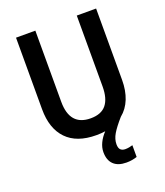

<svg xmlns="http://www.w3.org/2000/svg" viewBox="-167 -826 1003 1167"><g transform="rotate(-20 335.0 -242.5)"><path d="M428 104Q428 129 439 139.5Q450 150 469 150Q482 150 495 147.5Q508 145 517 142V218Q502 223 485 226Q468 229 448 229Q394 229 365.5 201.5Q337 174 337 122Q337 92 351.5 62Q366 32 391 6Q364 10 333 10Q207 10 141.5 -58Q76 -126 76 -251V-714H201V-254Q201 -98 336 -98Q405 -98 437 -138Q469 -178 469 -255V-714H594V-252Q594 -184 573 -131Q552 -78 510 -44Q467 5 447.5 38Q428 71 428 104Z"/></g></svg>

Font: Noto Sans Khmer SemiCondensed SemiBold
Style: Regular
Weight: 600
Width: 4
Designer: Danh Hong and the Monotype Design Team
Foundry: Monotype Imaging Inc.
Version: Version 2.004; ttfautohint (v1.8.4.7-5d5b)